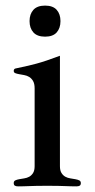

<svg xmlns="http://www.w3.org/2000/svg" viewBox="-20 -660 336 682"><path d="M140.1 -529.8Q112.3 -529.8 98.6 -544.9Q85 -560.1 85 -585Q85 -609.9 98.6 -625Q112.3 -640.1 140.1 -640.1Q168 -640.1 181.4 -625Q194.8 -609.9 194.8 -585Q194.8 -560.1 181.4 -544.9Q168 -529.8 140.1 -529.8ZM192.9 -69.8Q192.9 -54.2 198.5 -45.4Q204.1 -36.6 212.2 -32.2Q220.2 -27.8 230 -26.4Q239.7 -24.9 247.8 -23.4Q255.9 -22 261.5 -19.3Q267.1 -16.6 267.1 -9.8Q267.1 -2.9 263.2 -0.5Q259.3 2 251 2Q241.7 2 232.2 1.7Q222.7 1.5 210.9 1Q199.2 0.5 183.8 0.2Q168.5 0 147.9 0Q127.4 0 112.1 0.2Q96.7 0.5 85 1Q73.2 1.5 63.7 1.7Q54.2 2 44.9 2Q36.6 2 32.7 -0.5Q28.8 -2.9 28.8 -9.8Q28.8 -16.6 34.4 -19.3Q40 -22 48.1 -23.4Q56.2 -24.9 65.9 -26.4Q75.7 -27.8 83.7 -32.2Q91.8 -36.6 97.4 -45.4Q103 -54.2 103 -69.8V-346.2Q103 -362.8 97.4 -372.3Q91.8 -381.8 83.7 -386.7Q75.7 -391.6 65.9 -393.3Q56.2 -395 48.1 -396.5Q40 -397.9 34.4 -400.1Q28.8 -402.3 28.8 -408.2Q28.8 -415 34.9 -416.7Q41 -418.5 58.8 -421.9Q76.7 -425.3 108.9 -433.8Q141.1 -442.4 192.9 -461.9Z"/></svg>

Font: XB Zar
Style: Regular
Weight: 400
Designer: Behnam
Foundry: Irmug
Version: Version 8.005 2009